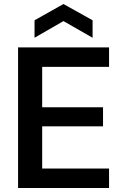

<svg xmlns="http://www.w3.org/2000/svg" viewBox="-20 -936 617 956"><path d="M70 0V-700H523V-603H190V-402H493V-307H190V-97H523V0ZM152 -748V-835L296 -916L441 -835V-748L296 -831Z"/></svg>

Font: DM Sans 16pt SemiBold
Style: Regular
Weight: 600
Version: Version 4.004;gftools[0.9.30]